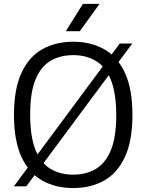

<svg xmlns="http://www.w3.org/2000/svg" viewBox="-20 -966 760 996"><path d="M116.5 0.5H52L601 -740H666ZM360 9.5Q267.5 9.5 198.5 -29.8Q129.5 -69 91 -152.8Q52.5 -236.5 52.5 -370Q52.5 -503.5 91 -587.2Q129.5 -671 198.8 -710.2Q268 -749.5 360 -749.5Q452 -749.5 521 -710.2Q590 -671 628.5 -587.2Q667 -503.5 667 -370Q667 -236.5 628.5 -152.8Q590 -69 520.8 -29.8Q451.5 9.5 360 9.5ZM360 -60Q427 -60 477.2 -89.8Q527.5 -119.5 555.2 -187Q583 -254.5 583 -367.5Q583 -483 555.2 -551.5Q527.5 -620 477.2 -650Q427 -680 360 -680Q292.5 -680 242.2 -650.5Q192 -621 164.2 -553.5Q136.5 -486 136.5 -372.5Q136.5 -256.5 164.2 -188.2Q192 -120 242.2 -90Q292.5 -60 360 -60ZM321.5 -804 410 -946H496.5L394 -804Z"/></svg>

Font: Encode Sans SC Condensed Thin
Style: Regular
Weight: 400
Version: Version 3.002